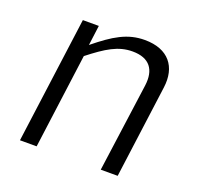

<svg xmlns="http://www.w3.org/2000/svg" viewBox="-100 -649 781 757"><g transform="rotate(20 290.0 -270.0)"><path d="M127 0 180 -398C249 -452 295 -481 355 -481C427 -481 456 -440 447 -372L396 0H467L519 -390C531 -479 485 -540 385 -540C313 -540 260 -508 184 -446L195 -530H128L57 0Z"/></g></svg>

Font: Cheyenne Sans Light
Style: Italic
Weight: 300
Italic angle: -8.13011°
Designer: The Public Sans project authors (U.S. Web Design System), Libre Franklin designed by Pablo Impallari and Rodrigo Fuenzal
Foundry: The Cheyenne Sans Project Authors
Version: Version 2.007